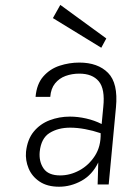

<svg xmlns="http://www.w3.org/2000/svg" viewBox="-20 -734 532 764"><path d="M215 9Q168 9 137.5 -11.5Q107 -32 93.8 -64Q80.5 -96 83.5 -130Q89 -179.5 114.2 -210.2Q139.5 -241 177.5 -255.5Q215.5 -270 258.5 -270Q289.5 -270 322.8 -262.5Q356 -255 384.5 -240.5L391 -308.5Q398.5 -380 373 -410.5Q347.5 -441 295.5 -441Q266.5 -441 241 -431.8Q215.5 -422.5 199 -402Q182.5 -381.5 180 -348.5H121.5Q126 -400 152.5 -430Q179 -460 217.2 -472.5Q255.5 -485 295.5 -485Q369.5 -485 410 -444Q450.5 -403 441.5 -307.5L412.5 0H368.5Q369 -22.5 369.8 -44Q370.5 -65.5 371 -87.5Q347 -38 304.2 -14.5Q261.5 9 215 9ZM219.5 -36Q259 -36 296.2 -56.2Q333.5 -76.5 357.8 -114.2Q382 -152 380.5 -204Q349.5 -214.5 318.5 -220.2Q287.5 -226 259 -226Q211.5 -226 177.5 -205Q143.5 -184 138 -130Q134.5 -91 153.5 -63.5Q172.5 -36 219.5 -36ZM383 -544 190.5 -662 220 -714.5 403 -581Z"/></svg>

Font: Karla Light
Style: Italic
Weight: 300
Italic angle: -8°
Designer: Jonathan Pinhorn
Version: Version 2.004;gftools[0.9.33]